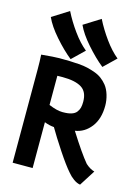

<svg xmlns="http://www.w3.org/2000/svg" viewBox="-139 -1005 795 1102"><g transform="rotate(15 259.0 -454.5)"><path d="M283.7 -730 211.4 -660.2Q163.1 -698.7 112.1 -756.8Q61 -814.9 39.1 -864.3L137.2 -926.3Q165 -870.6 204.1 -816.7Q243.2 -762.7 283.7 -730ZM470.7 -733.4 398.9 -664.1Q350.6 -702.6 299.3 -761Q248 -819.3 226.1 -868.2L324.2 -929.7Q352.1 -874 391.1 -820.1Q430.2 -766.1 470.7 -733.4ZM341.3 -269.5Q414.6 -153.3 457 -103Q483.9 -79.1 509.8 -72.3L450.2 21.5Q430.7 18.6 410.4 3.9Q390.1 -10.7 376 -28.3Q344.7 -63.5 296.6 -136.2Q248.5 -209 219.7 -258.8Q189.9 -261.2 162.6 -272.5V0H43.9V-554.7Q43.9 -603.5 41.5 -641.6Q118.2 -648.9 147.9 -648.9Q184.1 -648.9 208 -648.2Q231.9 -647.5 262.9 -645.3Q293.9 -643.1 316.2 -637.7Q338.4 -632.3 361.8 -624Q385.3 -615.7 403.6 -602.1Q421.9 -588.4 436.5 -570.3Q453.6 -548.8 463.1 -517.1Q472.7 -485.4 472.7 -453.1Q472.7 -374.5 435.1 -326.2Q397.5 -277.8 341.3 -269.5ZM344.7 -442.4Q344.7 -501.5 306.9 -525.1Q269 -548.8 193.4 -548.8Q176.8 -548.8 162.6 -548.3V-375Q211.4 -354.5 243.7 -354.5H247.6Q277.8 -354.5 297.6 -360.8Q317.4 -367.2 327.4 -380.1Q337.4 -393.1 341.1 -407.5Q344.7 -421.9 344.7 -442.4Z"/></g></svg>

Font: Fantasque Sans Mono
Style: Bold
Weight: 700
Monospace: yes
Designer: Jany Belluz
Version: Version 1.8.0 ; ttfautohint (v1.8.2)